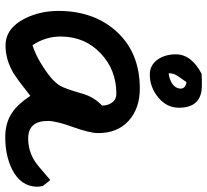

<svg xmlns="http://www.w3.org/2000/svg" viewBox="-48 -680 769 712"><g transform="rotate(90 336.0 -323.5)"><path d="M335 -52Q273 -3 250 11Q200 40 149 40Q84 40 48 -32Q19 -90 20 -162Q22 -293 100 -375.5Q178 -458 308 -458Q382 -458 428 -416Q474 -374 473 -301Q472 -269 450.5 -210Q429 -151 428 -119Q427 -44 493 -44Q539 -44 578 -69Q591 -77 647 -126L669 -99Q672 -85 672 -77Q671 -16 607 16Q556 41 488 41Q435 41 398 16Q366 -5 335 -52ZM115 -167Q114 -110 147 -60Q186 -72 230 -101Q280 -133 298 -163Q309 -183 326 -242Q338 -287 371 -318Q371 -340 359.5 -355.5Q348 -371 327 -371Q239 -371 177.5 -313Q116 -255 115 -167ZM253 -687Q259 -687 275 -688Q289 -688 297 -688Q379 -688 379 -603Q379 -558 341 -526.5Q303 -495 256 -495Q220 -495 199 -526Q181 -553 181 -592Q181 -649 253 -687ZM308 -610Q308 -627 284 -631Q273 -615 262 -599.5Q251 -584 251 -565Q272 -567 288 -577Q308 -590 308 -610Z"/></g></svg>

Font: Wortlaut AH
Style: SemiBold
Weight: 600
Designer: Andreas Höfeld
Foundry: Fontgrube AH
Version: Version 2.59